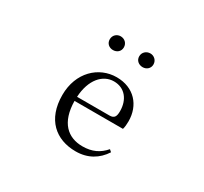

<svg xmlns="http://www.w3.org/2000/svg" viewBox="-157 -997 1314 1236"><g transform="rotate(30 500.0 -378.5)"><path d="M412 -670C441 -670 465 -689 465 -720C465 -751 441 -772 412 -772C384 -772 360 -751 360 -720C360 -689 384 -670 412 -670ZM633 -670C660 -670 685 -689 685 -720C685 -751 660 -772 633 -772C604 -772 579 -751 579 -720C579 -689 604 -670 633 -670ZM530 15C620 15 687 -26 731 -94L715 -108C674 -60 623 -35 552 -35C442 -35 364 -104 362 -263H722C727 -279 729 -299 729 -323C729 -441 652 -531 522 -531C389 -531 275 -425 275 -257C275 -76 382 15 530 15ZM363 -294C370 -424 437 -499 520 -499C601 -499 649 -437 649 -352C649 -312 639 -294 604 -294Z"/></g></svg>

Font: Harano Aji Mincho CN
Style: Regular
Weight: 400
Foundry: Masamichi Hosoda
Version: HaranoAjiMinchoCN-Regular version 20230610;ttx 4.39.4